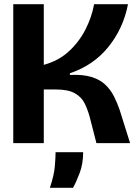

<svg xmlns="http://www.w3.org/2000/svg" viewBox="-20 -680 653 912"><path d="M43 0V-660H188V-372Q258 -391 307 -436Q356 -481 386 -540Q416 -599 427 -660H588Q566 -546 495.5 -458Q425 -370 312 -332V-324Q373 -327 414 -314.5Q455 -302 480.5 -277.5Q506 -253 521.5 -222Q537 -191 548 -159L598 0H438L406 -125Q396 -161 381.5 -190Q367 -219 335.5 -237Q304 -255 245 -255H188V0ZM217 212Q237 152 240.5 109.5Q244 67 244 43H375Q375 98 358.5 141.5Q342 185 327 212Z"/></svg>

Font: Bricolage Grotesque 48pt Bricolage Grotesque 48pt Regular
Style: Bold
Weight: 700
Designer: Mathieu Triay
Foundry: Atelier Triay
Version: Version 1.000; ttfautohint (v1.8.4.7-5d5b);gftools[0.9.32]